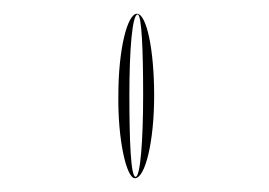

<svg xmlns="http://www.w3.org/2000/svg" viewBox="-20 -707 391 279"><path d="M152 -569C151 -503 164 -448 176 -448C191 -448 204 -501 204 -568C204 -635 193 -687 179 -687C165 -687 152 -635 152 -569ZM168 -569C168 -633 172 -686 180 -686C186 -686 188 -633 188 -569C188 -503 184 -450 177 -450C170 -450 168 -503 168 -569Z"/></svg>

Font: Zinc
Style: Regular
Weight: 400
Version: Version 1